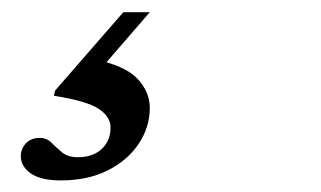

<svg xmlns="http://www.w3.org/2000/svg" viewBox="-20 -44 540 323"><path d="M82.5 259.5Q48 259.5 31.5 247.5Q15 235.5 15 219Q15 206.5 23.5 197.2Q32 188 47 188Q58.5 188 66.5 196Q74.5 204 84.2 212.2Q94 220.5 111 220.5Q136.5 220.5 151.2 206.5Q166 192.5 166 170.5Q166 152.5 146.2 139.2Q126.5 126 70.5 117L73 108L187.5 -23.5H232L119.5 106.5L134 54.5Q190 66 211 88.2Q232 110.5 232 137.5Q232 170 213.2 198Q194.5 226 161 242.8Q127.5 259.5 82.5 259.5Z"/></svg>

Font: Newsreader 16pt 16pt SemiBold
Style: Italic
Weight: 600
Italic angle: -17°
Version: Version 1.003